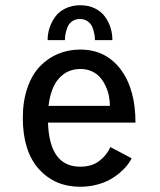

<svg xmlns="http://www.w3.org/2000/svg" viewBox="-20 -701 610 732"><path d="M161.5 -548Q161.5 -572 169 -595Q176.5 -618 190.8 -637.5Q205 -657 229.8 -669Q254.5 -681 286 -681Q317.5 -681 341.8 -669Q366 -657 380.2 -637.5Q394.5 -618 401.5 -595.2Q408.5 -572.5 408.5 -548H342Q342 -558.5 340 -570Q338 -581.5 332.8 -595.8Q327.5 -610 315 -619.2Q302.5 -628.5 285 -628.5Q267 -628.5 254.5 -619.5Q242 -610.5 236.8 -596Q231.5 -581.5 229.5 -570.2Q227.5 -559 227.5 -548ZM482 -97.5Q475.5 -84.5 465 -71Q454.5 -57.5 437 -42.5Q419.5 -27.5 398.2 -15.8Q377 -4 347.5 3.5Q318 11 285.5 11Q188.5 11 127.8 -57Q67 -125 67 -251.5Q67 -315.5 84.5 -366Q102 -416.5 132.2 -448Q162.5 -479.5 201.8 -495.8Q241 -512 286 -512Q383 -512 439.8 -436.8Q496.5 -361.5 496.5 -233.5H163Q168.5 -65.5 285.5 -65.5Q331 -65.5 360 -88.5Q389 -111.5 400.5 -140.5ZM286.5 -438Q237.5 -438 205.5 -403Q173.5 -368 165 -297.5H399Q399 -317 395 -336.2Q391 -355.5 382.2 -374Q373.5 -392.5 361 -406.8Q348.5 -421 329.2 -429.5Q310 -438 286.5 -438Z"/></svg>

Font: League Mono Narrow
Style: Regular
Weight: 400
Width: 3
Designer: Tyler Finck
Foundry: The League of Moveable Type / Tyler Finck
Version: Version 2.210